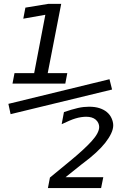

<svg xmlns="http://www.w3.org/2000/svg" viewBox="-20 -830 642 982"><path d="M54.2 -456.1H154.8L211.9 -754.4L99.1 -734.4L109.9 -791L226.1 -810.1H293L224.1 -456.1H324.2L314 -402.3H43.9ZM22.9 -298.8 540 -424.8 553.2 -372.1 34.2 -246.1ZM235.4 78.1 334.5 -3.4Q409.2 -64.5 448.2 -107.4Q487.3 -150.4 487.3 -180.7Q487.3 -190.4 482.9 -200.4Q478.5 -210.4 469.2 -218.3Q451.7 -232.9 420.4 -232.9Q409.2 -232.9 394.5 -230.7Q379.9 -228.5 365.7 -224.1Q352.5 -220.2 334.2 -212.4Q315.9 -204.6 295.4 -194.8L307.1 -256.8Q327.6 -263.7 345.5 -269Q363.3 -274.4 378.9 -277.8Q394 -281.2 408.2 -282.7Q422.4 -284.2 435.5 -284.2Q465.8 -284.2 488 -277.1Q510.3 -270 525.9 -257.3Q542.5 -243.7 550.8 -224.9Q559.1 -206.1 559.1 -189Q559.1 -169.9 548.6 -147.5Q538.1 -125 518.8 -100.3Q499.5 -75.7 471.4 -49.8Q443.4 -23.9 408.2 2.4L398.4 9.8L315.4 76.2H508.3L497.1 131.8H225.1Z"/></svg>

Font: Hack
Style: Italic
Weight: 400
Italic angle: -11°
Monospace: yes
Designer: Christopher Simpkins
Foundry: Christopher Simpkins
Version: Version 2.019; ttfautohint (v1.4.1) -l 4 -r 80 -G 350 -x 0 -